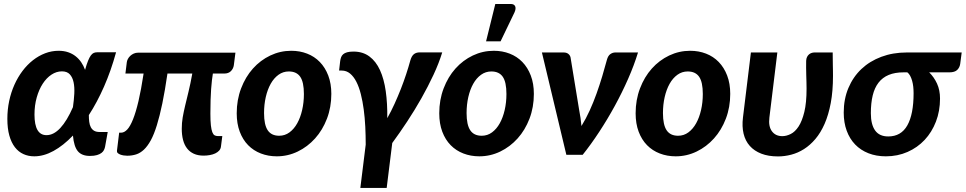

<svg xmlns="http://www.w3.org/2000/svg" viewBox="-20 -779 4858 966"><path d="M508.5 -40Q507 -32.5 503 -24.2Q499 -16 490.5 -9.5Q482 -3 468 1.2Q454 5.5 432.5 5.5Q391.5 5.5 371.8 -18Q352 -41.5 347 -97Q298.5 -46.5 249.2 -19.5Q200 7.5 152.5 7.5Q122.5 7.5 97.8 -3.8Q73 -15 55 -38.2Q37 -61.5 27 -97Q17 -132.5 17 -181Q17 -227.5 26.2 -271Q35.5 -314.5 52.5 -352.5Q69.5 -390.5 93.2 -422Q117 -453.5 145.8 -476Q174.5 -498.5 207.2 -511Q240 -523.5 275 -523.5Q301.5 -523.5 322.8 -516.2Q344 -509 360.2 -496.2Q376.5 -483.5 388.5 -466Q400.5 -448.5 408 -427.5Q416 -456 423 -473.2Q430 -490.5 437 -500Q444 -509.5 451.8 -512.8Q459.5 -516 469.5 -516H564Q538.5 -423 503.5 -343.5Q468.5 -264 427 -200Q427 -181.5 429 -165.8Q431 -150 437 -138.8Q443 -127.5 453.5 -121.2Q464 -115 480.5 -115H522ZM214 -99Q250 -99 283.5 -135Q317 -171 347 -240Q352 -275 353.8 -307.8Q355.5 -340.5 350.2 -365.2Q345 -390 331.2 -405Q317.5 -420 291.5 -420Q264 -420 239 -403.5Q214 -387 195 -357.8Q176 -328.5 164.8 -288.8Q153.5 -249 153.5 -202.5Q153.5 -99 214 -99Z M1164.5 -514 1156.5 -451Q1154 -433.5 1141.8 -421.2Q1129.5 -409 1109 -409H1051Q1048.5 -393.5 1046.2 -374.2Q1044 -355 1042.2 -330.8Q1040.5 -306.5 1039.5 -276Q1038.5 -245.5 1038.5 -207.5Q1038.5 -170.5 1041 -148.2Q1043.5 -126 1048.2 -114Q1053 -102 1059.8 -98.2Q1066.5 -94.5 1075 -94.5H1098.5L1091.5 -40.5Q1090 -29.5 1082.5 -21.2Q1075 -13 1063 -7.2Q1051 -1.5 1035.8 1.2Q1020.5 4 1004.5 4Q976 4 955.2 -5.5Q934.5 -15 921 -32.5Q907.5 -50 901 -75Q894.5 -100 894.5 -131Q894.5 -161 899.2 -188.5Q904 -216 911.5 -247.5Q919 -279 928.5 -317.8Q938 -356.5 947.5 -409H822.5Q810 -323 796.8 -259Q783.5 -195 769.2 -149Q755 -103 738.8 -73.2Q722.5 -43.5 704.2 -26.2Q686 -9 665 -2.2Q644 4.5 620 4.5Q611.5 4.5 602 3Q592.5 1.5 584.8 -1.5Q577 -4.5 572.2 -9.2Q567.5 -14 568.5 -21L579.5 -111.5H589.5Q605 -111.5 620 -127.2Q635 -143 649.2 -178.5Q663.5 -214 676.8 -270.5Q690 -327 702.5 -409H611L618 -466Q619 -474 623.5 -482.5Q628 -491 635.5 -498Q643 -505 653 -509.5Q663 -514 675 -514Z M1384.5 -96Q1413.5 -96 1436.5 -113Q1459.5 -130 1475.5 -158.8Q1491.5 -187.5 1500.2 -225.5Q1509 -263.5 1509 -306Q1509 -366 1490.5 -392.8Q1472 -419.5 1433 -419.5Q1404.5 -419.5 1381.2 -402.8Q1358 -386 1342 -357.5Q1326 -329 1317.2 -290.8Q1308.5 -252.5 1308.5 -210Q1308.5 -151 1327 -123.5Q1345.5 -96 1384.5 -96ZM1372.5 7.5Q1329.5 7.5 1292.5 -6.8Q1255.5 -21 1228.5 -48.5Q1201.5 -76 1186.2 -116.5Q1171 -157 1171 -209Q1171 -276.5 1193 -334.2Q1215 -392 1252.5 -434Q1290 -476 1340 -499.8Q1390 -523.5 1445.5 -523.5Q1488.5 -523.5 1525.2 -509.2Q1562 -495 1589 -467.2Q1616 -439.5 1631.5 -399Q1647 -358.5 1647 -306.5Q1647 -239.5 1625 -182Q1603 -124.5 1565.2 -82.5Q1527.5 -40.5 1477.8 -16.5Q1428 7.5 1372.5 7.5Z M1793 166.5 1820 -51.5Q1820 -96.5 1817.8 -141.8Q1815.5 -187 1810 -228.2Q1804.5 -269.5 1795.5 -305.2Q1786.5 -341 1773 -367.5Q1759.5 -394 1741.2 -409Q1723 -424 1699 -424H1686L1691.5 -471.5Q1693 -482 1696.2 -491Q1699.5 -500 1706.8 -506.2Q1714 -512.5 1726.5 -516Q1739 -519.5 1758.5 -519.5Q1805.5 -519.5 1838.5 -495Q1871.5 -470.5 1891.8 -426.2Q1912 -382 1920.8 -320.2Q1929.5 -258.5 1928.5 -184.5Q1948 -219 1965 -256.5Q1982 -294 1996.8 -331.5Q2011.5 -369 2023.5 -405.5Q2035.5 -442 2044.5 -475Q2051 -497.5 2062.5 -506.5Q2074 -515.5 2092 -515.5H2205Q2188.5 -461.5 2161 -402.5Q2133.5 -343.5 2100 -284.2Q2066.5 -225 2028.8 -167.8Q1991 -110.5 1953.5 -59.5L1925.5 166.5Z M2190 0ZM2403.5 -96Q2432.5 -96 2455.5 -113Q2478.5 -130 2494.5 -158.8Q2510.5 -187.5 2519.2 -225.5Q2528 -263.5 2528 -306Q2528 -366 2509.5 -392.8Q2491 -419.5 2452 -419.5Q2423.5 -419.5 2400.2 -402.8Q2377 -386 2361 -357.5Q2345 -329 2336.2 -290.8Q2327.5 -252.5 2327.5 -210Q2327.5 -151 2346 -123.5Q2364.5 -96 2403.5 -96ZM2391.5 7.5Q2348.5 7.5 2311.5 -6.8Q2274.5 -21 2247.5 -48.5Q2220.5 -76 2205.2 -116.5Q2190 -157 2190 -209Q2190 -276.5 2212 -334.2Q2234 -392 2271.5 -434Q2309 -476 2359 -499.8Q2409 -523.5 2464.5 -523.5Q2507.5 -523.5 2544.2 -509.2Q2581 -495 2608 -467.2Q2635 -439.5 2650.5 -399Q2666 -358.5 2666 -306.5Q2666 -239.5 2644 -182Q2622 -124.5 2584.2 -82.5Q2546.5 -40.5 2496.8 -16.5Q2447 7.5 2391.5 7.5ZM2425.5 -571 2472 -759H2549.5Q2567 -759 2572 -747.2Q2577 -735.5 2568.5 -716.5L2498.5 -571Z M3190 -515Q3170.5 -451 3140.2 -382.2Q3110 -313.5 3073.2 -246.2Q3036.5 -179 2995 -115.8Q2953.5 -52.5 2911.5 0H2829.5L2706.5 -515H2816Q2830.5 -515 2839.2 -508Q2848 -501 2850.5 -490.5L2893.5 -228Q2902 -185 2905.5 -145Q2928 -181.5 2947 -223.2Q2966 -265 2981.5 -308.5Q2997 -352 3010 -395.2Q3023 -438.5 3033.5 -478Q3039 -498.5 3050.8 -506.8Q3062.5 -515 3075.5 -515Z M3391.5 -96Q3420.5 -96 3443.5 -113Q3466.5 -130 3482.5 -158.8Q3498.5 -187.5 3507.2 -225.5Q3516 -263.5 3516 -306Q3516 -366 3497.5 -392.8Q3479 -419.5 3440 -419.5Q3411.5 -419.5 3388.2 -402.8Q3365 -386 3349 -357.5Q3333 -329 3324.2 -290.8Q3315.5 -252.5 3315.5 -210Q3315.5 -151 3334 -123.5Q3352.5 -96 3391.5 -96ZM3379.5 7.5Q3336.5 7.5 3299.5 -6.8Q3262.5 -21 3235.5 -48.5Q3208.5 -76 3193.2 -116.5Q3178 -157 3178 -209Q3178 -276.5 3200 -334.2Q3222 -392 3259.5 -434Q3297 -476 3347 -499.8Q3397 -523.5 3452.5 -523.5Q3495.5 -523.5 3532.2 -509.2Q3569 -495 3596 -467.2Q3623 -439.5 3638.5 -399Q3654 -358.5 3654 -306.5Q3654 -239.5 3632 -182Q3610 -124.5 3572.2 -82.5Q3534.5 -40.5 3484.8 -16.5Q3435 7.5 3379.5 7.5Z M3891 -515 3851 -187.5Q3845.5 -143 3863.8 -118.5Q3882 -94 3916 -94Q3936.5 -94 3958.2 -104.8Q3980 -115.5 3997.8 -142.5Q4015.5 -169.5 4026.8 -215.8Q4038 -262 4038 -332.5Q4038 -347.5 4037.5 -365Q4037 -382.5 4036.5 -400.8Q4036 -419 4035.8 -437.5Q4035.5 -456 4036 -473Q4036.5 -484.5 4040.5 -492.5Q4044.5 -500.5 4050.5 -505.5Q4056.5 -510.5 4063.8 -512.8Q4071 -515 4077.5 -515H4169.5Q4169.5 -502.5 4169.8 -486Q4170 -469.5 4170.2 -453Q4170.5 -436.5 4170.8 -421.8Q4171 -407 4171 -397.5Q4171 -321 4159.8 -261Q4148.5 -201 4128.8 -156Q4109 -111 4082.5 -79.8Q4056 -48.5 4025.2 -29Q3994.5 -9.5 3961 -0.8Q3927.5 8 3894.5 8Q3846 8 3810.5 -5.8Q3775 -19.5 3752.5 -44.8Q3730 -70 3721.2 -106.2Q3712.5 -142.5 3718 -187.5L3758 -515Z M4655 -415Q4679.5 -391 4694.5 -358.2Q4709.5 -325.5 4709.5 -283Q4709.5 -220.5 4689 -167.2Q4668.5 -114 4632.2 -75.2Q4596 -36.5 4546 -14.5Q4496 7.5 4437 7.5Q4388.5 7.5 4349.2 -8Q4310 -23.5 4282.5 -52Q4255 -80.5 4240 -121.2Q4225 -162 4225 -212.5Q4225 -280.5 4248.5 -336.2Q4272 -392 4314 -431.8Q4356 -471.5 4414.2 -493.2Q4472.5 -515 4542 -515H4818.5L4811 -457.5Q4808.5 -439.5 4796 -427.2Q4783.5 -415 4756.5 -415ZM4576.5 -310Q4576.5 -326.5 4574.8 -342.8Q4573 -359 4569 -373Q4565 -387 4559 -398Q4553 -409 4545 -415H4526Q4482.5 -415 4451.2 -402Q4420 -389 4400 -363Q4380 -337 4370.8 -298.8Q4361.5 -260.5 4361.5 -209.5Q4361.5 -152.5 4383 -122.5Q4404.5 -92.5 4449 -92.5Q4513.5 -92.5 4545 -148.2Q4576.5 -204 4576.5 -310Z"/></svg>

Font: Lato Heavy
Style: Italic
Weight: 800
Italic angle: -7°
Designer: Lukasz Dziedzic
Foundry: tyPoland Lukasz Dziedzic
Version: Version 2.007; 2014-02-27